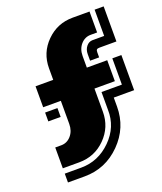

<svg xmlns="http://www.w3.org/2000/svg" viewBox="-119 -719 658 778"><g transform="rotate(-20 210.0 -329.5)"><path d="M419.9 -278.8H332V-240.2Q332 -149.4 267.3 -84.2Q202.6 -19 111.8 -19H40V-57.1H110.8Q185.1 -57.1 240 -111.6Q294.9 -166 293 -240.2V-316.9H380.9V-430.2H419.9ZM419.9 -488.8H347.2Q338.4 -488.8 335.2 -485.8Q332 -482.9 332 -474.1V-452.1H293V-480Q293 -500 304 -513.4Q314.9 -526.9 331.1 -526.9H380.9V-640.1H419.9ZM358.9 -339.8H271V-240.2Q271 -173.8 224.4 -127Q177.7 -80.1 110.8 -80.1H40V-169.9H65.9Q91.3 -169.9 108.6 -189.9Q126 -210 126 -240.2V-339.8H49.8V-430.2H126V-480Q126 -546.9 172.9 -593.5Q219.7 -640.1 286.1 -640.1H358.9V-549.8H331.1Q305.7 -549.8 288.3 -530Q271 -510.3 271 -480V-430.2H358.9ZM103 -278.8H49.8V-316.9H103Z"/></g></svg>

Font: Laconic
Style: Shadow
Weight: 900
Width: 6
Designer: Robby Woodard
Version: Version 1.000